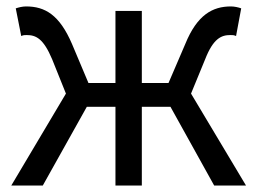

<svg xmlns="http://www.w3.org/2000/svg" viewBox="-20 -577 800 597"><path d="M646 0H745L574 -286L618 -393C643 -457 668 -468 696 -468C704 -468 707 -468 714 -465L730 -551C722 -554 709 -557 698 -557C641 -557 593 -531 556 -440L504 -319H421V-543H339V-319H255L204 -440C165 -531 120 -557 61 -557C50 -557 38 -554 29 -551L46 -465C53 -468 56 -468 63 -468C92 -468 115 -457 142 -393L185 -286L15 0H113L250 -245H339V0H421V-245H510Z"/></svg>

Font: Spoqa Han Sans Neo
Style: Regular
Weight: 400
Designer: [Spoqa Han Sans Neo] Dong-huui Kim ___ Younghwa Kang ___ Yujin Lee ___ [Noto Sans] Ryoko NISHIZUKA ____ (kana & ideograp
Foundry: Spoqa (http://www.spoqa-han-sans.com)
Version: Version 1.100;hotconv 1.0.109;makeotfexe 2.5.65596